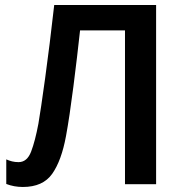

<svg xmlns="http://www.w3.org/2000/svg" viewBox="-20 -734 727 765"><path d="M602 0V-714H196Q178 -554 160 -423.5Q142 -293 133 -241Q120 -172 104 -130Q88 -88 54 -88Q40 -88 28 -91Q16 -94 5 -99V-1Q36 11 71 11Q151 11 188 -41.5Q225 -94 243 -192Q257 -268 272.5 -389.5Q288 -511 299 -613H478V0Z"/></svg>

Font: Noto Sans Display Medium
Style: Regular
Weight: 500
Designer: Monotype Design Team
Foundry: Monotype Imaging Inc.
Version: Version 1.900